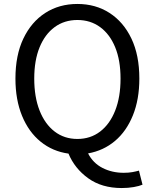

<svg xmlns="http://www.w3.org/2000/svg" viewBox="-20 -766 782 970"><path d="M371 -64Q437 -64 486 -101.5Q535 -139 562 -207.5Q589 -276 589 -369Q589 -461 562 -527Q535 -593 486 -629Q437 -665 371 -665Q305 -665 256 -629Q207 -593 180 -527Q153 -461 153 -369Q153 -276 180 -207.5Q207 -139 256 -101.5Q305 -64 371 -64ZM595 184Q494 184 425.5 134.5Q357 85 326 10Q246 -1 185.5 -50Q125 -99 91.5 -180.5Q58 -262 58 -369Q58 -487 98 -571Q138 -655 208.5 -700.5Q279 -746 371 -746Q463 -746 533.5 -700.5Q604 -655 644 -571Q684 -487 684 -369Q684 -264 651.5 -183.5Q619 -103 561 -54Q503 -5 425 9Q450 58 498 82.5Q546 107 605 107Q630 107 649 103.5Q668 100 682 96L700 167Q684 174 656 179Q628 184 595 184Z"/></svg>

Font: Source Han Sans
Style: Regular
Weight: 400
Designer: Ryoko NISHIZUKA Ë•øÂ°öÊ∂ºÂ≠ê (kana, bopomofo & ideographs); Paul D. Hunt (Latin, Greek & Cyrillic); Sandoll Communicatio
Foundry: Adobe
Version: Version 2.004;hotconv 1.0.118;makeotfexe 2.5.65603